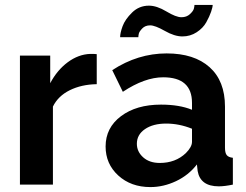

<svg xmlns="http://www.w3.org/2000/svg" viewBox="-20 -750 998 780"><path d="M373 -408Q311 -407 263.5 -383.5Q216 -360 195 -317V0H61V-524H184V-412Q212 -465 255 -497Q298 -529 346 -531Q367 -531 373 -530Z M542 -599H468Q468 -616 478 -643.5Q488 -671 516.5 -699Q545 -727 585 -727Q617 -727 656 -703.5Q695 -680 717 -680Q738 -680 751.5 -692.5Q765 -705 767.5 -714.5Q770 -724 770 -730H844Q844 -721 837.5 -702Q831 -683 818 -659.5Q805 -636 779 -619Q753 -602 721 -602Q689 -602 649.5 -624.5Q610 -647 590 -647Q570 -647 558 -634.5Q546 -622 544 -613.5Q542 -605 542 -599ZM409 -155Q409 -231 471.5 -278Q534 -325 634 -325Q709 -325 760 -304V-332Q760 -436 643 -436Q568 -436 479 -377L436 -465Q540 -533 657 -533Q769 -533 831.5 -477Q894 -421 894 -317V-150Q894 -129 901 -120Q908 -111 926 -109V0Q892 7 869 7Q794 7 783 -55L780 -82Q746 -38 695 -14Q644 10 591 10Q512 10 460.5 -37Q409 -84 409 -155ZM735 -128Q760 -153 760 -174V-227Q708 -248 655 -248Q602 -248 569 -225.5Q536 -203 536 -166Q536 -134 561.5 -111Q587 -88 629 -88Q693 -88 735 -128Z"/></svg>

Font: Raleway-v4020
Style: Bold
Weight: 700
Designer: Matt McInerney, Pablo Impallari, Rodrigo Fuenzalida
Foundry: Matt McInerney, Pablo Impallari, Rodrigo Fuenzalida
Version: Version 4.020;PS 004.020;hotconv 1.0.88;makeotf.lib2.5.64775